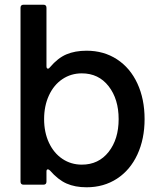

<svg xmlns="http://www.w3.org/2000/svg" viewBox="-20 -783 679 814"><path d="M192 -60Q187 -65 183 -65Q177 -65 177 -56V-13Q177 0 164 0H80Q67 0 67 -13V-750Q67 -763 80 -763H164Q177 -763 177 -750V-503Q177 -492 183 -492Q188 -492 192 -498Q225 -537 261.5 -552.5Q298 -568 347 -568Q420 -568 476 -531.5Q532 -495 562.5 -429Q593 -363 593 -278Q593 -194 562.5 -128Q532 -62 476 -25.5Q420 11 347 11Q298 11 262 -5Q226 -21 192 -60ZM483 -278Q483 -363 440.5 -417.5Q398 -472 327 -472Q281 -472 244.5 -447.5Q208 -423 187.5 -378.5Q167 -334 167 -278Q167 -222 187.5 -178Q208 -134 244.5 -109.5Q281 -85 327 -85Q398 -85 440.5 -139Q483 -193 483 -278Z"/></svg>

Font: Open Sauce Two Medium
Style: Regular
Weight: 500
Designer: Alfredo Marco Pradil
Foundry: Creative Sauce Fz LLC
Version: Version 1.477